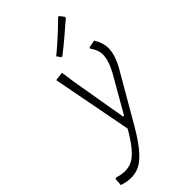

<svg xmlns="http://www.w3.org/2000/svg" viewBox="-353 -753 1017 1017"><g transform="rotate(-45 155.5 -244.5)"><path d="M310 -683 317 -682 336 -657 335 -650Q239 -566 178 -519L171 -520L155 -542Q234 -607 310 -683ZM115 -459 126 -382 180 -66H187L303 -268Q337 -330 337 -375Q337 -408 311 -444L314 -451L356 -459Q382 -417 382 -378Q382 -324 342 -256L189 8Q116 135 57 172.5Q-2 210 -85 182L-82 140L-75 136Q-3 159 45 129Q93 99 152 -4L66 -453Z"/></g></svg>

Font: Alegreya Sans Light
Style: Italic
Weight: 300
Italic angle: -7°
Designer: Juan Pablo del Peral
Foundry: Huerta Tipografica
Version: Version 2.007